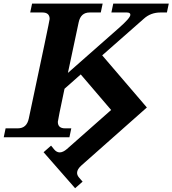

<svg xmlns="http://www.w3.org/2000/svg" viewBox="-41 -752 944 1052"><path d="M370.6 279.3 197.8 82 238.8 45.9 255.9 66.9Q269.5 83 286.1 83Q304.2 83 325.7 64.5L567.9 -149.4L401.4 -344.2L312.5 -265.6Q275.9 -92.8 275.9 -84.5Q275.9 -48.8 315.4 -48.8H349.6L339.4 0H-20.5L-10.3 -48.8H56.6Q105.5 -48.8 116.7 -102.5Q231 -639.6 231 -647.9Q231 -683.6 191.4 -683.6H124.5L134.8 -732.4H521.5L511.2 -683.6H450.2Q401.4 -683.6 390.1 -629.9L331.1 -352.5L610.4 -598.6Q673.3 -653.8 673.3 -670.9Q673.3 -683.6 653.8 -683.6H569.3L579.6 -732.4H883.8L873.5 -683.6H838.4Q784.7 -683.6 747.1 -649.4L519 -448.7L763.7 -163.1L405.8 153.8Q381.3 175.3 381.3 195.3Q381.3 209 393.6 222.7L411.6 243.2Z"/></svg>

Font: Munson
Style: Bold Italic
Weight: 700
Italic angle: -12°
Designer: Paul James MIller
Foundry: High-Logic / Made with FontCreator
Version: Version 2.10;May 5, 2019;FontCreator 11.5.0.2430 64-bit